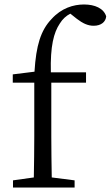

<svg xmlns="http://www.w3.org/2000/svg" viewBox="-20 -837 494 857"><path d="M37 -505V-468H133V-228C133 -167 132 -106 131 -45L38 -32V0H313V-32L211 -45C210 -106 209 -167 209 -228V-468H364V-514H207C204 -631 220 -692 247 -732C259 -752 276 -767 294 -776L323 -753C349 -733 372 -722 398 -722C432 -722 452 -740 454 -764C443 -800 403 -817 355 -817C308 -817 254 -801 210 -752C162 -702 141 -634 134 -517Z"/></svg>

Font: Noto Serif CJK JP
Style: Regular
Weight: 400
Designer: Ryoko NISHIZUKA 西塚涼子 (kana & ideographs); Frank Grießhammer (Latin, Greek & Cyrillic); Wenlong ZHANG 张文龙 (bopomofo); San
Foundry: Adobe Systems Incorporated
Version: Version 1.000;PS 1;hotconv 16.6.53;makeotf.lib2.5.65590